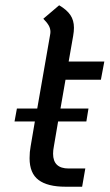

<svg xmlns="http://www.w3.org/2000/svg" viewBox="-20 -703 415 727"><path d="M228 -401 209 -292H315L307 -243H200L184 -149Q181 -134 181 -121Q181 -65 240 -65H303L291 4H228Q160 4 126 -21.5Q92 -47 92 -104Q92 -128 96 -149L112 -243H35L44 -292H121L169 -567Q171 -577 171 -582Q171 -595 164.5 -606.5Q158 -618 144 -632L204 -683Q233 -666 246.5 -646Q260 -626 260 -598Q260 -584 257 -567L240 -470H375L362 -401Z"/></svg>

Font: KoHo Medium
Style: Italic
Weight: 500
Italic angle: -10°
Designer: Cadson Demak & Katatrad Team
Foundry: Cadson Demak Co.,Ltd.
Version: Version 1.000